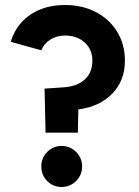

<svg xmlns="http://www.w3.org/2000/svg" viewBox="-20 -732 554 767"><path d="M158 -378 232 -383Q286 -386 317.5 -413.5Q349 -441 349 -490Q349 -534 318.5 -562Q288 -590 240 -590Q206 -590 180.5 -573.5Q155 -557 145 -531L23 -565Q43 -633 100 -672.5Q157 -712 240 -712Q309 -712 363.5 -683.5Q418 -655 448.5 -604.5Q479 -554 479 -490Q479 -410 428.5 -358Q378 -306 293 -295L291 -202H162ZM226 -149Q260 -149 284 -125Q308 -101 308 -67Q308 -33 284 -9Q260 15 226 15Q192 15 168.5 -9Q145 -33 145 -67Q145 -101 168.5 -125Q192 -149 226 -149Z"/></svg>

Font: Oak Sans
Style: Bold
Weight: 700
Designer: Erik Kennedy, Walven
Foundry: Erik Kennedy, Walven
Version: Version 1.000